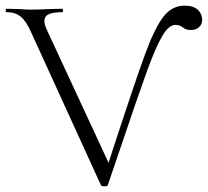

<svg xmlns="http://www.w3.org/2000/svg" viewBox="-25 -656 735 679"><path d="M690 -586Q690 -570 679 -560Q668 -550 651 -550Q636 -550 628.5 -554.5Q621 -559 620 -560Q609 -568 596 -568Q572 -568 549 -529Q526 -490 495.5 -406.5Q465 -323 399 -127L356 -1Q355 3 344 3Q335 3 332 -1L85 -542Q68 -581 48.5 -597Q29 -613 -2 -613Q-5 -613 -5 -619Q-5 -625 -2 -625L41 -624Q69 -622 83 -622Q112 -622 152 -624L195 -625Q198 -625 198 -619Q198 -613 195 -613Q164 -613 148 -606Q132 -599 132 -581Q132 -571 140 -552L359 -80L371 -118Q452 -366 487 -461.5Q522 -557 552.5 -596.5Q583 -636 628 -636Q659 -636 674.5 -621.5Q690 -607 690 -586Z"/></svg>

Font: Cormorant Infant Light
Style: Regular
Weight: 300
Designer: Christian Thalmann (Catharsis Fonts)
Version: Version 3.000